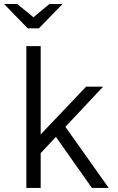

<svg xmlns="http://www.w3.org/2000/svg" viewBox="-70 -928 582 948"><path d="M60.1 0V-700.2H130.9V-264.2L355 -500H439L252.9 -301.8L466.8 0H383.8L206.1 -252L130.9 -171.9V0ZM238.8 -908.2 122.1 -788.1H66.9L-49.8 -908.2H15.1L95.2 -842.8L173.8 -908.2Z"/></svg>

Font: LT Superior
Style: Regular
Weight: 400
Designer: Daniel Lyons
Foundry: LyonsType
Version: Version 1.000